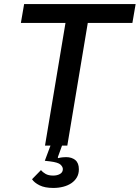

<svg xmlns="http://www.w3.org/2000/svg" viewBox="-20 -718 689 947"><path d="M243 209Q201 209 175 196Q149 183 138 166L182 121Q190 131 204.5 139.5Q219 148 242 148Q262 148 276 140Q290 132 290 116Q290 105 278.5 94Q267 83 227 78L201 75L229 0H202L303 -605H83L99 -698H649L633 -605H413L312 0H286L265 58L267 62Q278 59 288 58Q298 57 306 57Q334 57 351.5 71.5Q369 86 369 117Q369 140 359 157Q349 174 332 185.5Q315 197 292 203Q269 209 243 209Z"/></svg>

Font: IBM Plex Mono Medium
Style: Italic
Weight: 500
Italic angle: -9°
Monospace: yes
Designer: Mike Abbink, Paul van der Laan, Pieter van Rosmalen
Foundry: Bold Monday
Version: Version 2.3